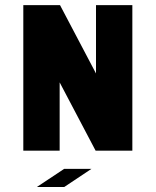

<svg xmlns="http://www.w3.org/2000/svg" viewBox="-20 -587 606 748"><path d="M336.4 70.8 230 141.6H123.5L230 70.8ZM354 -566.9H495.6V0H352.5L212.4 -266.1V0H70.8V-566.9H213.9L354 -300.8Z"/></svg>

Font: Blazma
Style: Regular
Weight: 400
Designer: GGBotNet
Version: 1.00